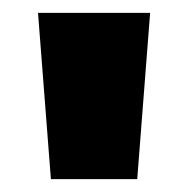

<svg xmlns="http://www.w3.org/2000/svg" viewBox="-20 -734 292 298"><path d="M213 -714H39L59 -456H193Z"/></svg>

Font: Noto Sans Gujarati ExtraCondensed Black
Style: Regular
Weight: 900
Width: 2
Designer: Jelle Bosma - Monotype Design Team, Universal Thirst
Foundry: Monotype Imaging Inc.
Version: Version 2.106